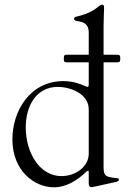

<svg xmlns="http://www.w3.org/2000/svg" viewBox="-20 -794 556 827"><path d="M266.3 -525.6H362.2V-428.3C361.9 -420.1 359.4 -418.3 351.6 -421.2L344.5 -424C322.4 -433.9 293.3 -444.6 252.8 -444.6C108.7 -444.6 33.4 -315.3 33.4 -193.9C33.4 -56.8 129.3 12.8 212.4 12.8C264.6 12.8 311.8 -15.6 354.4 -56.5C360.1 -60.7 361.9 -59.7 362.2 -51.8V-39.8V-3.6C362.2 4.3 365.1 12.1 374.3 12.1C378.6 12.1 384.9 10.7 480.8 -10.7C487.9 -12.1 492.2 -15.6 492.2 -20.6C492.2 -27 485.8 -26.3 480.8 -27C436.8 -32 426.1 -34.1 426.1 -74.6V-525.6H486.5C494.7 -525.9 497.5 -528.8 497.9 -536.9V-546.9C497.5 -555 494.7 -557.9 486.5 -558.2H426.1V-681.8C426.1 -715.2 428.3 -741.5 428.3 -760.7C428.3 -772 424.7 -774.1 419 -774.1C415.5 -774.1 411.9 -771.7 406.6 -767.8C393.1 -757.1 369.3 -735.8 308.9 -722.3C302.9 -721.2 299 -717.7 299 -713.1C299 -707.7 303.6 -705.3 310 -703.8C328.1 -699.9 362.2 -699.6 362.2 -653.4V-558.2H266.3C258.2 -557.9 255.3 -555 255 -546.9V-536.9C255.3 -528.8 258.2 -525.9 266.3 -525.6ZM90.9 -245C90.9 -340.2 137.8 -419.7 228.7 -419.7C284.8 -419.7 362.2 -389.2 362.2 -323.2V-132.1C362.2 -75.3 304.7 -35.5 245 -35.5C148.4 -35.5 90.9 -139.9 90.9 -245Z"/></svg>

Font: Margiela Serif Light
Style: Regular
Weight: 300
Designer: Andreas Faust, Stefan Endress
Version: Version 1.002;FEAKit 1.0